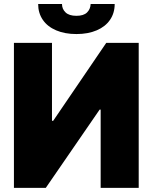

<svg xmlns="http://www.w3.org/2000/svg" viewBox="-20 -916 744 936"><path d="M233.4 -707V-327.1H239.3L498 -707H656.2V0H470.7V-381.8H465.8L203.1 0H47.9V-707ZM352.5 -750Q295.9 -750 253.7 -768.1Q211.4 -786.1 188.7 -819.3Q166 -852.5 166 -896.5H282.2Q282.2 -872.1 299.6 -855.5Q316.9 -838.9 352.5 -838.9Q387.7 -838.9 404.3 -855.2Q420.9 -871.6 421.9 -896.5H539.1Q539.1 -852.5 516.4 -819.3Q493.7 -786.1 451.4 -768.1Q409.2 -750 352.5 -750Z"/></svg>

Font: Pretendard JP Black
Style: Regular
Weight: 900
Designer: Base glyphs from Inter by Rasmus Andersson; Hangeul glyphs from Noto Sans CJK(Source Han Sans) by Jang Soo-young and Kan
Foundry: Kil Hyung-jin
Version: Version 1.309